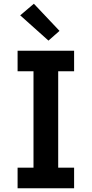

<svg xmlns="http://www.w3.org/2000/svg" viewBox="-20 -1006 490 1026"><path d="M74 0V-110H159V-625H74V-735H376V-625H291V-110H376V0ZM239 -789 88 -924 161 -986 298 -841Z"/></svg>

Font: Iosevka Etoile Extrabold
Style: Regular
Weight: 800
Designer: Belleve Invis
Foundry: Belleve Invis
Version: Version 22.1.2; ttfautohint (v1.8.4)